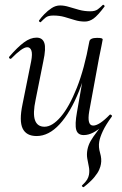

<svg xmlns="http://www.w3.org/2000/svg" viewBox="-20 -551 505 796"><path d="M149.2 -459.6Q147.2 -457.6 143.7 -460.6Q140.2 -463.6 142.2 -466.6Q150.4 -478.4 164.1 -492.6Q177.8 -506.8 194.4 -517.6Q211 -528.4 229.2 -528.4Q246.4 -528.4 265.9 -522.4Q285.4 -516.4 307.6 -510.3Q329.8 -504.2 354.2 -504.2Q374.6 -504.2 385.2 -512.2Q395.8 -520.2 406 -530.4Q408 -532.4 411.5 -529.3Q415 -526.2 413 -523.4Q385.2 -486.4 367.8 -474Q350.4 -461.6 331.6 -461.6Q309.6 -461.6 289.1 -468.1Q268.6 -474.6 247.4 -480.6Q226.2 -486.6 201 -486.6Q179.6 -486.6 169.5 -478.4Q159.4 -470.2 149.2 -459.6ZM131.8 13Q89 13 73.9 -18.3Q58.8 -49.6 73.4 -119L109.2 -297Q115 -327.6 110.1 -341.4Q105.2 -355.2 93 -355.2Q82.2 -355.2 65.2 -342.8Q48.2 -330.4 27.4 -309Q23.4 -305 19.4 -309Q15.4 -313 19.4 -317Q52.2 -355 79 -375Q105.8 -395 131.6 -395Q156 -395 163.7 -373.2Q171.4 -351.4 159.6 -297L127.8 -138Q115.4 -80.4 125 -53Q134.6 -25.6 164.4 -25.6Q196.6 -25.6 231.9 -66.8Q267.2 -108 298.6 -187.1Q330 -266.2 350.4 -378.8L362.8 -377.8Q343 -261.4 307.6 -173.2Q272.2 -85 227.2 -36Q182.2 13 131.8 13ZM327.6 224.4Q325.6 226.2 321.7 222.9Q317.8 219.6 320.8 217Q335.4 203.4 341.2 193.5Q347 183.6 348.8 173.6Q351.8 156.6 348.3 140.1Q344.8 123.6 341.8 106.1Q338.8 88.6 342.6 68.6Q346.4 50 355.9 33.4Q365.4 16.8 381.9 -4.6Q398.4 -26 421.2 -57.8L408.4 -31.4Q386.6 -11.8 366.5 -1.4Q346.4 9 327.2 9Q302.4 9 296.1 -12.7Q289.8 -34.4 299.2 -86.6L350.4 -378.8Q353 -394 382.4 -394Q396.8 -394 401.3 -392.2Q405.8 -390.4 405.8 -387.6Q405.8 -384.4 400.8 -361.2Q395.8 -338 390.8 -312L349.8 -89Q340 -30.4 366.4 -30.4Q391.4 -30.4 434.8 -75.2Q437 -77.6 441.4 -74.3Q445.8 -71 443.6 -67.8Q418.4 -33.4 406.4 -7.6Q394.4 18.2 391.4 36.4Q387.6 58.4 395 83.4Q402.4 108.4 398.4 129.4Q397.2 138.4 391.3 152.4Q385.4 166.4 370.4 184.4Q355.4 202.4 327.6 224.4Z"/></svg>

Font: Cormorant Light
Style: Italic
Weight: 300
Italic angle: -10°
Designer: Christian Thalmann (Catharsis Fonts)
Foundry: Catharsis Fonts
Version: Version 4.000